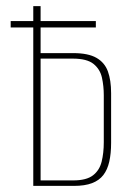

<svg xmlns="http://www.w3.org/2000/svg" viewBox="-20 -609 433 629"><path d="M89 0V-589H113V-435H220Q269 -435 296 -419.5Q323 -404 333.5 -375Q344 -346 344 -304V-141Q344 -106 338 -79.5Q332 -53 318.5 -35.5Q305 -18 281.5 -9Q258 0 222 0ZM113 -18H220Q263 -18 284.5 -34.5Q306 -51 313 -79.5Q320 -108 320 -143V-297Q320 -327 314 -354.5Q308 -382 286.5 -399.5Q265 -417 218 -417H113ZM15 -519V-540H294V-519Z"/></svg>

Font: Alumni Sans Thin
Style: Regular
Weight: 100
Designer: Robert E. Leuschke
Foundry: Robert E. Leuschke
Version: Version 1.018